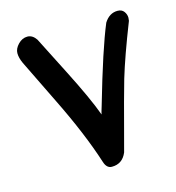

<svg xmlns="http://www.w3.org/2000/svg" viewBox="-79 -540 558 610"><g transform="rotate(-15 200.0 -235.0)"><path d="M361 -472Q375 -472 382 -462.5Q389 -453 389 -442L388 -432Q346 -325 326 -258Q313 -211 306.5 -188Q300 -165 285 -107Q270 -49 265 -32Q251 2 216 2Q199 2 192 -20Q160 -120 98 -246Q36 -372 27.5 -390.5Q19 -409 19 -424Q19 -439 32.5 -453Q46 -467 63 -467Q80 -467 92 -449Q103 -427 154.5 -326Q206 -225 227 -167Q228 -173 234 -192Q285 -369 317 -445Q334 -472 361 -472Z"/></g></svg>

Font: Patrick Hand
Style: Regular
Weight: 400
Designer: Patrick Wagesreiter
Foundry: Patrick Wagesreiter
Version: Version 1.003;PS 001.003;hotconv 1.0.70;makeotf.lib2.5.58329